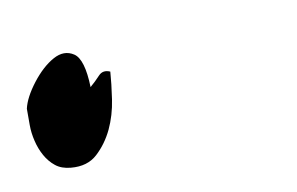

<svg xmlns="http://www.w3.org/2000/svg" viewBox="-63 -151 366 237"><g transform="rotate(-10 120.0 -32.5)"><path d="M79.1 -70.3Q78.1 -55.7 75.2 -36.1Q72.3 -16.6 64.5 0Q56.6 16.6 43.9 28.3Q31.2 40 10.7 38.1Q-1 37.1 -8.3 31.2Q-15.6 25.4 -20.5 16.6Q-25.4 7.8 -27.8 -2.4Q-30.3 -12.7 -30.3 -22.5V-43Q-27.3 -56.6 -14.2 -73.7Q-1 -90.8 13.2 -98.6Q27.3 -106.4 39.1 -98.6Q50.8 -90.8 51.8 -55.7Q58.6 -61.5 64.5 -67.9Q70.3 -74.2 79.1 -70.3Z"/></g></svg>

Font: Homemade Apple
Style: Regular
Weight: 400
Version: Version 1.001